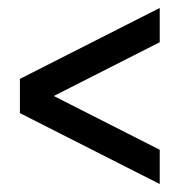

<svg xmlns="http://www.w3.org/2000/svg" viewBox="-20 -556 451 482"><path d="M30 -358 381 -536V-450L115 -315L381 -180V-94L30 -272Z"/></svg>

Font: Akshar
Style: Regular
Weight: 400
Designer: Tall Chai
Foundry: Tall Chai
Version: Version 1.000